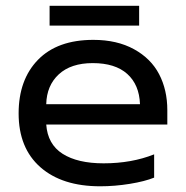

<svg xmlns="http://www.w3.org/2000/svg" viewBox="-20 -634 648 669"><path d="M152.8 -544.9V-613.8H464.8V-544.9ZM329.1 15.1Q196.3 15.1 120.6 -51.5Q44.9 -118.2 44.9 -238.8Q44.9 -356.4 112.5 -425.8Q180.2 -495.1 305.2 -495.1Q387.7 -495.1 446.8 -462.6Q505.9 -430.2 534.4 -375.5Q563 -320.8 563 -250V-200.2H141.1Q146 -131.3 198.2 -98.1Q250.5 -64.9 340.8 -64.9Q438.5 -64.9 517.1 -96.2V-15.1Q484.9 -2 432.4 6.6Q379.9 15.1 329.1 15.1ZM141.1 -271H467.8Q465.3 -338.9 423.3 -376.5Q381.3 -414.1 303.2 -414.1Q227.1 -414.1 184.8 -375Q142.6 -335.9 141.1 -271Z"/></svg>

Font: Prompt
Style: Regular
Weight: 400
Designer: Katatrad Team
Foundry: CadsonDemak
Version: Version 1.000;PS 001.000;hotconv 1.0.88;makeotf.lib2.5.64775